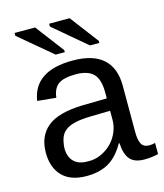

<svg xmlns="http://www.w3.org/2000/svg" viewBox="-112 -820 779 913"><g transform="rotate(-15 278.0 -363.0)"><path d="M202 10Q123 10 82.5 -32Q42 -74 42 -147Q42 -229 96 -273Q150 -317 271 -320L389 -322V-351Q389 -417 361.5 -444Q334 -471 276 -471Q216 -471 189.5 -451.5Q163 -432 158 -387L66 -396Q88 -538 278 -538Q378 -538 428 -493Q478 -448 478 -360V-133Q478 -94 488.5 -74Q499 -54 527 -54Q541 -54 556 -58V-3Q521 5 488 5Q439 5 417 -20.5Q395 -46 392 -101H389Q355 -41 310.5 -15.5Q266 10 202 10ZM222 -56Q258 -54 289 -68Q320 -82 342.5 -105Q365 -128 377 -157.5Q389 -187 389 -217V-261L293 -259Q248 -258 218 -251.5Q188 -245 169.5 -231.5Q151 -218 143 -197Q135 -176 133 -146Q133 -103 156 -79.5Q179 -56 222 -56ZM377 -586 216 -722V-736H317L423 -596V-586ZM208 -586 46 -722V-736H147L253 -596V-586Z"/></g></svg>

Font: Libra Sans
Style: Regular
Weight: 400
Foundry: Context Ltd
Version: Version 1.000; ttfautohint (v1.3)